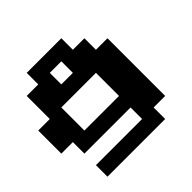

<svg xmlns="http://www.w3.org/2000/svg" viewBox="-235 -1235 1471 1471"><g transform="rotate(-45 500.0 -500.0)"><path d="M125 0V-125H625V-250H125V-375H0V-625H125V-875H250V-1000H625V-875H750V-750H875V-125H750V0ZM375 -750H500V-875H375ZM250 -375H625V-625H250Z"/></g></svg>

Font: Press Start 2P
Style: Regular
Weight: 400
Designer: CodeMan38
Foundry: CodeMan38
Version: Version 3.000